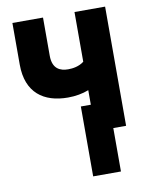

<svg xmlns="http://www.w3.org/2000/svg" viewBox="-84 -610 669 871"><g transform="rotate(-10 250.0 -174.5)"><path d="M274 200H402V0H461V-549H320V-320C297 -302 268 -298 247 -298C211 -298 175 -312 175 -373V-549H34V-357C34 -227 113 -172 224 -172C259 -172 292 -178 320 -189V-122H274Z"/></g></svg>

Font: Noto Sans Mono ExtraCondensed ExtraBold
Style: Regular
Weight: 800
Width: 2
Designer: Monotype Design Team
Foundry: Monotype Imaging Inc.
Version: Version 2.014